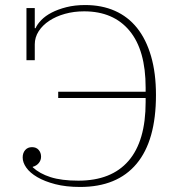

<svg xmlns="http://www.w3.org/2000/svg" viewBox="-20 -730 700 762"><path d="M298 12Q242 12 199.5 1Q157 -10 128 -27Q99 -44 84.5 -64.5Q70 -85 70 -105Q70 -123 80 -134.5Q90 -146 107 -146Q124 -146 133.5 -135Q143 -124 143 -108Q143 -94 134 -83Q125 -72 110 -68V-66Q137 -41 180.5 -27Q224 -13 291 -13Q422 -13 490 -91.5Q558 -170 558 -325V-341H211V-366H558V-382Q558 -531 494 -608Q430 -685 314 -685Q273 -685 237.5 -675Q202 -665 175.5 -647.5Q149 -630 133.5 -606Q118 -582 118 -554V-491H85V-698H118V-618H121Q128 -634 144 -650.5Q160 -667 185 -680Q210 -693 243.5 -701.5Q277 -710 318 -710Q384 -710 436 -687Q488 -664 524 -619Q560 -574 579.5 -507Q599 -440 599 -353Q599 -172 522 -80Q445 12 298 12Z"/></svg>

Font: IBM Plex Serif ExtLt
Style: Regular
Weight: 200
Designer: Mike Abbink, Paul van der Laan, Pieter van Rosmalen
Foundry: Bold Monday
Version: Version 3.001